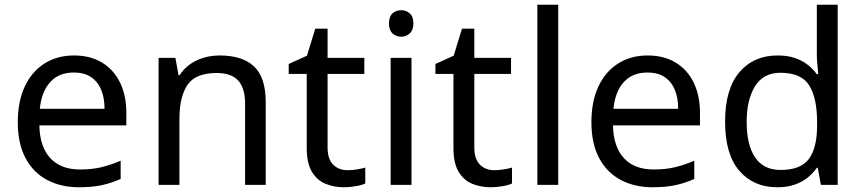

<svg xmlns="http://www.w3.org/2000/svg" viewBox="-20 -780 3639 810"><path d="M292 -546Q361 -546 410.5 -516Q460 -486 486.5 -431.5Q513 -377 513 -304V-251H146Q148 -160 192.5 -112.5Q237 -65 317 -65Q368 -65 407.5 -74.5Q447 -84 489 -102V-25Q448 -7 408 1.5Q368 10 313 10Q237 10 178.5 -21Q120 -52 87.5 -113.5Q55 -175 55 -264Q55 -352 84.5 -415Q114 -478 167.5 -512Q221 -546 292 -546ZM291 -474Q228 -474 191.5 -433.5Q155 -393 148 -321H421Q421 -367 407 -401Q393 -435 364.5 -454.5Q336 -474 291 -474Z M907 -546Q1003 -546 1052 -499.5Q1101 -453 1101 -349V0H1014V-343Q1014 -408 985 -440Q956 -472 894 -472Q805 -472 771 -422Q737 -372 737 -278V0H649V-536H720L733 -463H738Q756 -491 782.5 -509.5Q809 -528 841 -537Q873 -546 907 -546Z M1446 -62Q1466 -62 1487 -65.5Q1508 -69 1521 -73V-6Q1507 1 1481 5.5Q1455 10 1431 10Q1389 10 1353.5 -4.5Q1318 -19 1296 -55Q1274 -91 1274 -156V-468H1198V-510L1275 -545L1310 -659H1362V-536H1517V-468H1362V-158Q1362 -109 1385.5 -85.5Q1409 -62 1446 -62Z M1716 -536V0H1628V-536ZM1673 -737Q1693 -737 1708.5 -723.5Q1724 -710 1724 -681Q1724 -653 1708.5 -639Q1693 -625 1673 -625Q1651 -625 1636 -639Q1621 -653 1621 -681Q1621 -710 1636 -723.5Q1651 -737 1673 -737Z M2065 -62Q2085 -62 2106 -65.5Q2127 -69 2140 -73V-6Q2126 1 2100 5.5Q2074 10 2050 10Q2008 10 1972.5 -4.5Q1937 -19 1915 -55Q1893 -91 1893 -156V-468H1817V-510L1894 -545L1929 -659H1981V-536H2136V-468H1981V-158Q1981 -109 2004.5 -85.5Q2028 -62 2065 -62Z M2335 0H2247V-760H2335Z M2712 -546Q2781 -546 2830.5 -516Q2880 -486 2906.5 -431.5Q2933 -377 2933 -304V-251H2566Q2568 -160 2612.5 -112.5Q2657 -65 2737 -65Q2788 -65 2827.5 -74.5Q2867 -84 2909 -102V-25Q2868 -7 2828 1.5Q2788 10 2733 10Q2657 10 2598.5 -21Q2540 -52 2507.5 -113.5Q2475 -175 2475 -264Q2475 -352 2504.5 -415Q2534 -478 2587.5 -512Q2641 -546 2712 -546ZM2711 -474Q2648 -474 2611.5 -433.5Q2575 -393 2568 -321H2841Q2841 -367 2827 -401Q2813 -435 2784.5 -454.5Q2756 -474 2711 -474Z M3259 10Q3159 10 3099 -59.5Q3039 -129 3039 -267Q3039 -405 3099.5 -475.5Q3160 -546 3260 -546Q3302 -546 3333 -535.5Q3364 -525 3387 -507Q3410 -489 3426 -467H3432Q3431 -480 3428.5 -505.5Q3426 -531 3426 -546V-760H3514V0H3443L3430 -72H3426Q3410 -49 3387 -30.5Q3364 -12 3332.5 -1Q3301 10 3259 10ZM3273 -63Q3358 -63 3392.5 -109.5Q3427 -156 3427 -250V-266Q3427 -366 3394 -419.5Q3361 -473 3272 -473Q3201 -473 3165.5 -416.5Q3130 -360 3130 -265Q3130 -169 3165.5 -116Q3201 -63 3273 -63Z"/></svg>

Font: Noto Sans Lao Looped
Style: Regular
Weight: 400
Designer: Mark Frömberg, Ben Mitchell
Foundry: The Fontpad Ltd
Version: Version 1.001